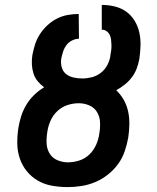

<svg xmlns="http://www.w3.org/2000/svg" viewBox="-20 -755 640 783"><path d="M256 8Q224 8 192.5 2.5Q161 -3 135 -18Q109 -33 90 -56Q71 -79 61 -108Q51 -137 50.5 -169Q50 -201 55 -234Q59 -258 66.5 -281.5Q74 -305 87 -327Q100 -349 119 -367.5Q138 -386 160 -399Q145 -410 133.5 -424Q122 -438 116.5 -455.5Q111 -473 110 -492Q109 -511 112 -530Q116 -552 123 -574Q130 -596 143 -616Q156 -636 174 -652.5Q192 -669 213 -679.5Q234 -690 256.5 -694Q279 -698 301 -698L302 -597Q288 -597 274 -590Q260 -583 251 -571Q242 -559 237.5 -545Q233 -531 230 -517Q227 -499 231.5 -481.5Q236 -464 249 -453.5Q262 -443 279.5 -439Q297 -435 316 -435Q335 -435 354.5 -440Q374 -445 390.5 -457.5Q407 -470 417 -488.5Q427 -507 430 -526V-529Q432 -539 433.5 -550Q435 -561 434.5 -572Q434 -583 433 -593Q432 -603 427.5 -612.5Q423 -622 414.5 -628Q406 -634 395 -634V-735Q422 -735 448.5 -728.5Q475 -722 495.5 -707Q516 -692 529.5 -669.5Q543 -647 548.5 -621Q554 -595 553 -567.5Q552 -540 548 -513Q544 -493 537 -474.5Q530 -456 517.5 -439.5Q505 -423 488 -409.5Q471 -396 454 -387Q472 -370 484.5 -348Q497 -326 502.5 -300.5Q508 -275 507.5 -248Q507 -221 503 -194Q498 -166 488.5 -138Q479 -110 461.5 -86Q444 -62 420 -43Q396 -24 368.5 -12.5Q341 -1 312.5 3.5Q284 8 256 8ZM257 -93Q280 -93 303.5 -100.5Q327 -108 344.5 -125Q362 -142 372 -164.5Q382 -187 385 -210Q389 -233 388 -256Q387 -279 376 -297.5Q365 -316 344.5 -325Q324 -334 301 -334Q278 -334 255 -326.5Q232 -319 214 -302Q196 -285 186 -262.5Q176 -240 173 -217Q169 -194 170 -171Q171 -148 182 -129.5Q193 -111 213.5 -102Q234 -93 257 -93Z"/></svg>

Font: Iosevka Aile
Style: Bold Italic
Weight: 700
Italic angle: -9°
Designer: Belleve Invis
Foundry: Belleve Invis
Version: Version 28.0.1; ttfautohint (v1.8.4)